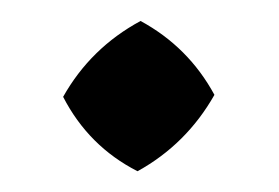

<svg xmlns="http://www.w3.org/2000/svg" viewBox="-20 -148 267 184"><path d="M40.5 -55.2Q66.9 -102.1 114.7 -127.9Q160.6 -103 185.5 -57.1Q158.7 -9.8 111.8 16.1Q64.9 -7.8 40.5 -55.2Z"/></svg>

Font: Brawler
Style: Regular
Weight: 400
Version: Version 1.000